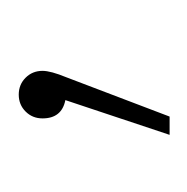

<svg xmlns="http://www.w3.org/2000/svg" viewBox="-18 -68 205 210"><g transform="rotate(-90 85.0 37.5)"><path d="M113 -19Q113 -10 106 7L63 120H43L81 6Q61 2 61 -19Q61 -30 68.5 -37.5Q76 -45 87 -45Q98 -45 105.5 -37.5Q113 -30 113 -19Z"/></g></svg>

Font: Montserrat arm Thin
Style: Regular
Weight: 250
Designer: Julieta Ulanovsky
Foundry: Julieta Ulanovsky
Version: Version 6.000;PS 006.000;hotconv 1.0.88;makeotf.lib2.5.64775